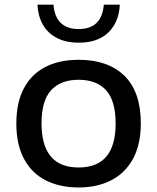

<svg xmlns="http://www.w3.org/2000/svg" viewBox="-20 -816 692 846"><path d="M52 -272Q52 -364 85.2 -426.8Q118.5 -489.5 180 -521Q241.5 -552.5 326.5 -552.5Q456.5 -552.5 528.5 -481.8Q600.5 -411 600.5 -272Q600.5 -180.5 566.5 -117.2Q532.5 -54 470.8 -22Q409 10 326.5 10Q243 10 181.2 -21.5Q119.5 -53 85.8 -116Q52 -179 52 -272ZM489.5 -271.5Q489.5 -372 447.5 -418.2Q405.5 -464.5 326.5 -464.5Q247.5 -464.5 205.2 -418.5Q163 -372.5 163 -272.5Q163 -78 326.5 -78Q489.5 -78 489.5 -271.5ZM145 -795.5H215.5Q224.5 -688 327 -688Q428.5 -688 437.5 -795.5H508Q504 -718 457.5 -673Q411 -628 327 -628Q270.5 -628 230.5 -648.8Q190.5 -669.5 169 -707.2Q147.5 -745 145 -795.5Z"/></svg>

Font: Encode Sans Expanded Medium
Style: Regular
Weight: 500
Width: 7
Designer: Multiple Designers
Foundry: Impallari Type
Version: Version 2.000